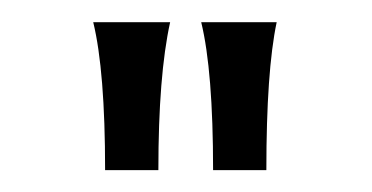

<svg xmlns="http://www.w3.org/2000/svg" viewBox="-20 -516 335 173"><path d="M229.3 -496Q220 -452 220 -362.7H172Q172 -452 161.3 -496ZM133.3 -496Q122.7 -448 122.7 -362.7H74.7Q74.7 -452 64 -496Z"/></svg>

Font: Tenali Ramakrishna
Style: Regular
Weight: 400
Designer: Appaji Ambarisha Darbha
Foundry: Andhrapradesh Society for Knowledge Networks
Version: Version 1.0.5; ttfautohint (v1.2.25-373a) -l 7 -r 28 -G 50 -